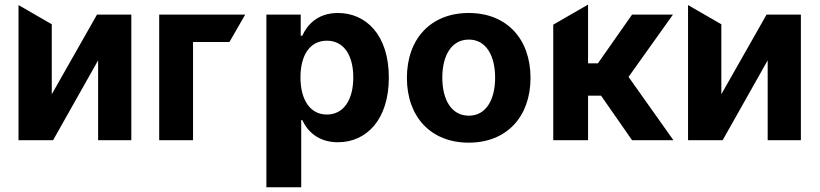

<svg xmlns="http://www.w3.org/2000/svg" viewBox="-20 -609 3560 834"><path d="M210.6 0 406.2 -346.9V0H550.4V-545.5H401.3L204.9 -199.6V-503.6L60.4 -587V0Z M1045.1 -545.5H671.5V0H818.5V-426.5H976.6Z M1137.1 -545.5V204.5H1288.4V-87.4H1293C1313.9 -41.9 1359.7 8.9 1447.8 8.9C1572.1 8.9 1669 -89.5 1669 -272C1669 -459.5 1567.8 -552.6 1448.2 -552.6C1356.9 -552.6 1313.2 -498.2 1293 -453.8H1286.2V-545.5ZM1399.9 -432.2C1474.8 -432.2 1514.6 -367.2 1514.6 -272.7C1514.6 -177.6 1474.1 -111.5 1399.9 -111.5C1327.1 -111.5 1285.2 -175.4 1285.2 -272.7C1285.2 -370 1326.3 -432.2 1399.9 -432.2Z M1747.5 -270.6C1747.5 -102.6 1850.5 10.7 2016 10.7C2181.5 10.7 2284.4 -102.6 2284.4 -270.6C2284.4 -439.6 2181.5 -552.6 2016 -552.6C1850.5 -552.6 1747.5 -439.6 1747.5 -270.6ZM1901.3 -271.7C1901.3 -366.8 1940.3 -437.1 2016.7 -437.1C2091.6 -437.1 2130.7 -366.8 2130.7 -271.7C2130.7 -176.5 2091.6 -106.5 2016.7 -106.5C1940.3 -106.5 1901.3 -176.5 1901.3 -271.7Z M2383.2 -501.8V0H2534.4V-193.5H2590.9L2725.5 0H2905.2L2710.2 -274.9L2903.1 -545.5H2725.5L2577.1 -333.8H2534.4V-589.1Z M3119 0 3314.6 -346.9V0H3458.8V-545.5H3309.7L3113.3 -199.6V-503.6L2968.7 -587V0Z"/></svg>

Font: Inter-Hewn
Style: Bold
Weight: 700
Designer: Rasmus Andersson
Foundry: rsms
Version: Version 3.012;git-f93a4a705